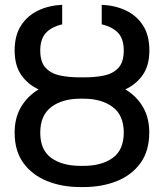

<svg xmlns="http://www.w3.org/2000/svg" viewBox="-20 -757 672 787"><path d="M306.6 -439.9H325.7Q370.1 -439.9 406.7 -447.5Q443.4 -455.1 465.3 -478.8Q487.3 -502.4 487.3 -550.3Q487.3 -596.7 464.6 -621.6Q441.9 -646.5 397 -657.2V-737.3Q452.1 -734.9 496.3 -713.9Q540.5 -692.9 566.4 -652.3Q592.3 -611.8 592.3 -550.3Q592.3 -488.8 565.4 -450.2Q538.6 -411.6 493.7 -390.6Q539.1 -363.8 565.4 -319.3Q591.8 -274.9 591.8 -213.9Q591.8 -138.7 556.2 -89.1Q520.5 -39.6 459.5 -14.9Q398.4 9.8 321.8 9.8H310.1Q233.9 9.8 172.9 -14.9Q111.8 -39.6 75.9 -88.9Q40 -138.2 40 -212.9Q40 -274.4 66.4 -318.8Q92.8 -363.3 138.2 -390.6Q93.8 -411.1 66.9 -450Q40 -488.8 40 -550.3Q40 -611.8 66.2 -652.3Q92.3 -692.9 136.5 -713.9Q180.7 -734.9 234.9 -737.3V-657.2Q189 -646 167 -620.8Q145 -595.7 145 -550.3Q145 -502.4 167.2 -478.8Q189.5 -455.1 226.3 -447.5Q263.2 -439.9 306.6 -439.9ZM321.8 -352.5H310.1Q235.4 -352.5 190.2 -318.4Q145 -284.2 145 -212.9Q145 -142.1 190.2 -109.6Q235.4 -77.1 310.1 -77.1H321.8Q396.5 -77.1 441.9 -109.6Q487.3 -142.1 487.3 -213.9Q487.3 -284.2 441.9 -318.4Q396.5 -352.5 321.8 -352.5Z"/></svg>

Font: Inter
Style: Regular
Weight: 400
Designer: Rasmus Andersson
Foundry: rsms
Version: Version 4.001;git-9221beed3